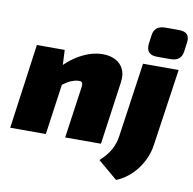

<svg xmlns="http://www.w3.org/2000/svg" viewBox="-96 -826 1121 1115"><g transform="rotate(10 464.5 -268.5)"><path d="M460 -514Q501 -514 533 -498Q565 -482 581 -450Q597 -418 590 -370L538 0H327L370 -302Q373 -322 368 -330.5Q363 -339 343 -337Q325 -336 301 -326Q277 -316 242 -287L207 -374Q257 -438 325.5 -476Q394 -514 460 -514ZM236 -500 243 -366 263 -354 213 0H3L72 -500ZM908 -500 843 -54Q837 -2 813 46.5Q789 95 750.5 133Q712 171 661 192L546 95Q589 55 609 18Q629 -19 635 -62L698 -500ZM869 -729Q904 -729 918.5 -713Q933 -697 928 -663L921 -612Q914 -554 850 -554H771Q704 -554 711 -620L718 -671Q725 -729 790 -729Z"/></g></svg>

Font: Exo 2 Black
Style: Italic
Weight: 900
Italic angle: -8°
Designer: Natanael Gama
Foundry: Natanael Gama
Version: Version 2.010